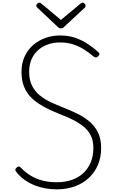

<svg xmlns="http://www.w3.org/2000/svg" viewBox="-20 -1417 884 1456"><path d="M410 19Q368 19 325 11.5Q282 4 242 -12Q202 -28 166.5 -53Q131 -78 104 -113Q96 -122 96 -129.5Q96 -137 105 -145Q115 -154 122.5 -154.5Q130 -155 142 -142Q175 -108 215.5 -83.5Q256 -59 305 -47Q354 -35 410 -35Q473 -35 524 -52.5Q575 -70 611.5 -104Q648 -138 668 -186Q688 -234 688 -294Q688 -351 668 -390.5Q648 -430 612 -458.5Q576 -487 531 -509.5Q486 -532 435 -551Q391 -569 349.5 -588.5Q308 -608 270.5 -633Q233 -658 204 -691Q175 -724 159 -769Q143 -814 143 -872Q143 -937 166.5 -988Q190 -1039 230.5 -1074.5Q271 -1110 323.5 -1129Q376 -1148 435 -1148Q501 -1148 553 -1129.5Q605 -1111 647.5 -1082.5Q690 -1054 725 -1022Q734 -1014 734 -1006.5Q734 -999 725 -991Q716 -981 708 -981Q700 -981 689 -989Q651 -1021 613 -1044.5Q575 -1068 532 -1081.5Q489 -1095 435 -1095Q383 -1095 340 -1079Q297 -1063 265.5 -1033.5Q234 -1004 217.5 -963.5Q201 -923 201 -872Q201 -811 222.5 -768Q244 -725 281 -694.5Q318 -664 365 -642Q412 -620 461 -601Q512 -581 563 -556.5Q614 -532 656 -497.5Q698 -463 722.5 -413.5Q747 -364 747 -294Q747 -224 722.5 -166.5Q698 -109 653.5 -67.5Q609 -26 547 -3.5Q485 19 410 19ZM607 -1397Q614 -1397 621.5 -1389.5Q629 -1382 629 -1373Q629 -1370 628 -1367Q627 -1364 624 -1360L467 -1214Q462 -1208 456.5 -1205Q451 -1202 442 -1202Q433 -1202 428 -1205Q423 -1208 417 -1214L261 -1361Q258 -1365 256.5 -1368Q255 -1371 255 -1373Q255 -1382 263 -1389.5Q271 -1397 278 -1397Q283 -1397 286.5 -1394.5Q290 -1392 295 -1389L442 -1266L590 -1389Q594 -1392 598 -1394.5Q602 -1397 607 -1397Z"/></svg>

Font: Playwrite CL ExtraLight
Style: Regular
Weight: 200
Designer: Veronika Burian, José Scaglione
Foundry: TypeTogether
Version: Version 1.002